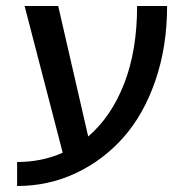

<svg xmlns="http://www.w3.org/2000/svg" viewBox="-20 -540 619 640"><path d="M274 -85Q351 -151 394 -261.5Q437 -372 437 -520H537Q537 -385 498 -271.5Q459 -158 391 -81.5Q323 -5 232 37.5Q141 80 37 80V0Q120 0 189 -31L62 -520H174Z"/></svg>

Font: Mplus 1p Medium
Style: Regular
Weight: 500
Version: Version 1.061